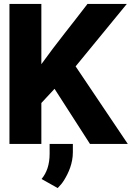

<svg xmlns="http://www.w3.org/2000/svg" viewBox="-20 -731 676 975"><path d="M28 0H190V-208L257 -280L437 0H629L364 -394L624 -711H424L422 -708C345 -607 266 -511 190 -405V-711H28ZM191 178 273 224C286 211 296 199 306 183C328 147 350 99 350 42V0H232V50C232 105 217 147 191 178Z"/></svg>

Font: Asimov Pro
Style: Blk
Weight: 900
Designer: Google
Version: Version 2.000980; 2014